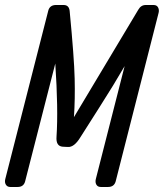

<svg xmlns="http://www.w3.org/2000/svg" viewBox="-32 -744 652 764"><path d="M160.2 -702.1Q166 -723.1 189 -724.1H221.2Q242.2 -724.1 245.1 -701.2Q263.2 -513.2 265.1 -431.2Q267.1 -349.1 262.2 -277.8L518.1 -705.1Q528.8 -724.1 547.9 -724.1H579.1Q591.8 -724.1 596.9 -714.6Q602.1 -705.1 599.1 -692.9L428.2 -22Q421.9 0 397.9 0H369.1Q356.9 0 351.6 -9Q346.2 -18.1 349.1 -30.8L463.9 -481Q421.9 -408.2 364 -317.6Q306.2 -227.1 288.1 -198.2Q263.2 -157.2 237.8 -159.2L217.8 -160.2Q189.9 -162.1 192.9 -200.2Q200.2 -309.1 188 -491.2L67.9 -22Q62 0 38.1 0H8.8Q-2.9 0 -8.5 -9Q-14.2 -18.1 -11.2 -30.8Z"/></svg>

Font: Allan
Style: Regular
Weight: 400
Designer: Anton Koovit
Foundry: Anton Koovit
Version: Version 1.002